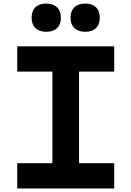

<svg xmlns="http://www.w3.org/2000/svg" viewBox="-20 -1061 740 1081"><path d="M77 0V-142H275V-658H77V-800H623V-658H425V-142H623V0ZM241 -882Q201 -882 179.5 -903Q158 -924 158 -961Q158 -999 179.5 -1020Q201 -1041 240 -1041Q279 -1041 301 -1020Q323 -999 323 -961Q323 -924 301.5 -903Q280 -882 241 -882ZM460 -882Q421 -882 399 -903Q377 -924 377 -961Q377 -999 399 -1020Q421 -1041 460 -1041Q499 -1041 520.5 -1020Q542 -999 542 -961Q542 -924 520.5 -903Q499 -882 460 -882Z"/></svg>

Font: Martian Mono SemiExpanded SemiBold
Style: Regular
Weight: 600
Monospace: yes
Version: Version 0.930